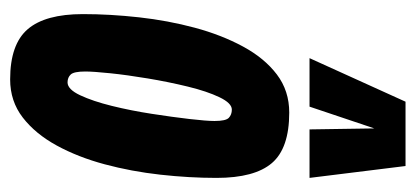

<svg xmlns="http://www.w3.org/2000/svg" viewBox="-246 -584 839 388"><g transform="rotate(90 174.0 -389.5)"><path d="M140 10Q69 10 38.5 -25.5Q8 -61 8 -137Q8 -192 14.5 -250.5Q21 -309 35.5 -363Q50 -417 73.5 -460.5Q97 -504 130 -529Q163 -554 207 -554Q279 -554 309 -519Q339 -484 339 -407Q339 -352 332.5 -293.5Q326 -235 311.5 -181Q297 -127 273.5 -84Q250 -41 217 -15.5Q184 10 140 10ZM146 -106Q160 -106 172 -131.5Q184 -157 193.5 -195.5Q203 -234 209.5 -276Q216 -318 220 -352.5Q224 -387 224 -403Q224 -426 217.5 -432Q211 -438 201 -438Q188 -438 176 -413Q164 -388 154.5 -349Q145 -310 138 -268Q131 -226 127.5 -192Q124 -158 124 -142Q124 -119 130 -112.5Q136 -106 146 -106ZM97 -595 185 -789H315L339 -595H241L239 -726L195 -595Z"/></g></svg>

Font: Georama ExtraCondensed
Style: Bold Italic
Weight: 700
Width: 2
Italic angle: -9°
Designer: Jean-Baptiste Levee
Foundry: Production Type
Version: Version 1.000